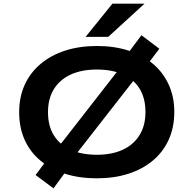

<svg xmlns="http://www.w3.org/2000/svg" viewBox="-20 -967 1061 1052"><path d="M511 10Q414 10 336 -15Q258 -40 201.5 -87Q145 -134 115 -201Q85 -268 85 -352Q85 -435 115 -501.5Q145 -568 201.5 -616Q258 -664 336.5 -689.5Q415 -715 511 -715Q607 -715 685 -689.5Q763 -664 818.5 -617Q874 -570 904.5 -503Q935 -436 935 -354Q935 -270 905 -203Q875 -136 819 -88.5Q763 -41 685 -15.5Q607 10 511 10ZM511 -119Q593 -119 652.5 -146.5Q712 -174 744.5 -226.5Q777 -279 777 -353Q777 -428 745.5 -480Q714 -532 654 -559Q594 -586 511 -586Q427 -586 367.5 -558.5Q308 -531 275.5 -479Q243 -427 243 -352Q243 -277 275 -225.5Q307 -174 367 -146.5Q427 -119 511 -119ZM273 65 175 -8 261 -123 319 -186 636 -593 666 -655 755 -774 853 -700 766 -585 709 -522 392 -116 361 -55ZM449 -765 596 -947H772L573 -765Z"/></svg>

Font: Nunito Sans 7pt Expanded
Style: Bold
Weight: 700
Width: 7
Designer: Vernon Adams
Foundry: Vernon Adams
Version: Version 3.101;gftools[0.9.27]